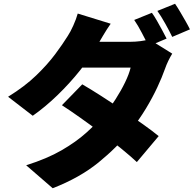

<svg xmlns="http://www.w3.org/2000/svg" viewBox="-20 -898 1040 1020"><path d="M787 -830Q800 -812 814.5 -786.5Q829 -761 842.5 -736Q856 -711 865 -693L770 -653Q754 -684 733.5 -723.5Q713 -763 693 -792ZM910 -878Q923 -859 938 -833.5Q953 -808 967 -783.5Q981 -759 989 -742L895 -702Q880 -733 858 -772.5Q836 -812 816 -840ZM417 -450Q462 -424 518 -388Q574 -352 631.5 -313Q689 -274 739.5 -238Q790 -202 823 -175L707 -37Q675 -67 625.5 -107.5Q576 -148 518.5 -191Q461 -234 406 -273Q351 -312 309 -339ZM895 -613Q885 -597 874.5 -575.5Q864 -554 856 -531Q841 -488 815.5 -433.5Q790 -379 755 -321Q720 -263 675 -206Q603 -116 503.5 -35Q404 46 260 102L119 -20Q230 -55 307 -99.5Q384 -144 438.5 -193Q493 -242 534 -290Q565 -326 594 -371Q623 -416 644.5 -460.5Q666 -505 674 -539H354L408 -676H674Q699 -676 726.5 -679.5Q754 -683 773 -689ZM568 -772Q547 -742 527 -708Q507 -674 497 -657Q461 -594 406 -525Q351 -456 286 -393Q221 -330 154 -283L23 -384Q112 -439 172.5 -497.5Q233 -556 273.5 -610.5Q314 -665 340 -707Q354 -728 369.5 -762.5Q385 -797 393 -826Z"/></svg>

Font: Noto Sans SC Thin Black
Style: Regular
Weight: 900
Version: Version 2.004-H2;hotconv 1.0.118;makeotfexe 2.5.65603